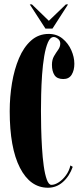

<svg xmlns="http://www.w3.org/2000/svg" viewBox="-20 -870 390 900"><path d="M205 10Q121.5 10 73.5 -83.5Q25.5 -177 25.5 -349Q25.5 -416 36.2 -480.5Q47 -545 69 -597Q91 -649 125.8 -680Q160.5 -711 208.5 -711Q246.5 -711 273.2 -689Q300 -667 314.2 -634.8Q328.5 -602.5 328.5 -571Q328.5 -540.5 316 -520Q303.5 -499.5 277 -499.5Q247.5 -499.5 235.5 -517.8Q223.5 -536 223.5 -566.5Q223.5 -590 233.2 -606.8Q243 -623.5 252.8 -637Q262.5 -650.5 262.5 -665.5Q262.5 -679.5 251.8 -688Q241 -696.5 232 -696.5Q215.5 -696.5 204.8 -671.5Q194 -646.5 187.2 -606.2Q180.5 -566 177.2 -519Q174 -472 173 -427.2Q172 -382.5 172 -350Q172 -315.5 173 -270.2Q174 -225 176.8 -178.5Q179.5 -132 185 -92.2Q190.5 -52.5 199.5 -28Q208.5 -3.5 221 -3.5Q237 -3.5 255.8 -15.8Q274.5 -28 289.5 -48.8Q304.5 -69.5 310 -94.5L321 -88Q305.5 -44 275 -17Q244.5 10 205 10ZM193 -736 119.5 -849.5H129.5L209 -772.5L289 -849.5H299L226 -736Z"/></svg>

Font: Imbue 100pt ExtraBold
Style: Regular
Weight: 800
Designer: Tyler Finck
Foundry: Etcetera Type Company
Version: Version 1.102; ttfautohint (v1.8.3)